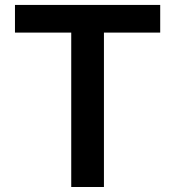

<svg xmlns="http://www.w3.org/2000/svg" viewBox="-20 -747 700 767"><path d="M395.2 0H264.6V-616.8H39.8V-727.3H620V-616.8H395.2Z"/></svg>

Font: Linik Sans SemiBold
Style: Regular
Weight: 600
Designer: Fonts by Rasmus Andersson / Changes by Cristiano Sobral with parts from Marc Monis
Foundry: rsms
Version: Version 3.020; ttfautohint (v1.6)